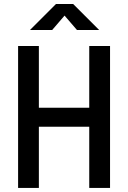

<svg xmlns="http://www.w3.org/2000/svg" viewBox="-20 -918 626 938"><path d="M416 0V-298.8H169.9V0H68.4V-693.4H169.9V-391.6H416V-693.4H517.6V0ZM126.5 -771.5 253.4 -898.4H337.4L464.4 -771.5H356L295.4 -841.8L234.9 -771.5Z"/></svg>

Font: Cascadia Mono PL
Style: Regular
Weight: 400
Monospace: yes
Designer: Aaron Bell
Foundry: Saja Typeworks
Version: Version 2404.023; ttfautohint (v1.8.4)